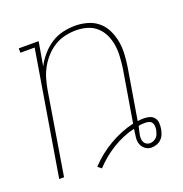

<svg xmlns="http://www.w3.org/2000/svg" viewBox="-106 -632 711 745"><g transform="rotate(-20 250.0 -260.0)"><path d="M191 18 176 6Q214 -35 263 -63.5Q312 -92 364 -104L400 -320Q403 -343 404.5 -367Q406 -391 402.5 -413.5Q399 -436 389.5 -456.5Q380 -477 363.5 -492Q347 -507 325 -513.5Q303 -520 279 -520Q257 -520 234 -515Q211 -510 190.5 -497.5Q170 -485 153.5 -467Q137 -449 125.5 -428.5Q114 -408 107.5 -386Q101 -364 97 -341L41 0H21L106 -512H47V-530H129L112 -432Q124 -455 142 -476Q160 -497 182.5 -511.5Q205 -526 230.5 -532Q256 -538 281 -538Q307 -538 332 -531Q357 -524 376 -508Q395 -492 406 -469Q417 -446 421.5 -421Q426 -396 424.5 -369.5Q423 -343 419 -317L384 -107Q390 -108 396 -108.5Q402 -109 409 -109Q421 -109 432.5 -106Q444 -103 451.5 -94Q459 -85 460 -72.5Q461 -60 459 -48Q459 -48 459 -48Q459 -48 459 -48Q457 -37 453 -26.5Q449 -16 441 -8Q433 0 422 4Q411 8 400 8Q386 8 374.5 -0.5Q363 -9 358.5 -22.5Q354 -36 356 -51Q358 -66 360 -81Q360 -82 360 -82.5Q360 -83 361 -84Q313 -73 269 -46Q225 -19 191 18ZM400 -10Q408 -10 415.5 -13.5Q423 -17 428 -22.5Q433 -28 435.5 -35.5Q438 -43 440 -51Q441 -59 440.5 -67Q440 -75 435.5 -81Q431 -87 423.5 -89Q416 -91 408 -91Q401 -91 394.5 -90.5Q388 -90 381 -88L380 -83Q379 -79 378 -75Q377 -71 376 -66Q375 -62 374.5 -59Q374 -56 373 -52Q372 -45 372.5 -37.5Q373 -30 376.5 -23.5Q380 -17 386.5 -13.5Q393 -10 400 -10Z"/></g></svg>

Font: Iosevka Slab Thin
Style: Italic
Weight: 100
Italic angle: -9°
Monospace: yes
Designer: Belleve Invis
Foundry: Belleve Invis
Version: Version 11.1.1; ttfautohint (v1.8.3)